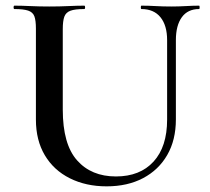

<svg xmlns="http://www.w3.org/2000/svg" viewBox="-20 -645 741 679"><path d="M571 -503Q571 -555 547.5 -584Q524 -613 480 -613Q478 -613 478 -619Q478 -625 480 -625Q505 -625 530.5 -623.5Q556 -622 586 -622Q612 -622 637.5 -623.5Q663 -625 684 -625Q686 -625 686 -619Q686 -613 684 -613Q644 -613 623 -584Q602 -555 602 -503V-223Q602 -150 571.5 -97Q541 -44 486 -15Q431 14 357 14Q284 14 227 -14.5Q170 -43 138.5 -96Q107 -149 107 -222V-544Q107 -573 101.5 -587.5Q96 -602 79.5 -607.5Q63 -613 31 -613Q28 -613 28 -619Q28 -625 31 -625Q56 -625 87.5 -623.5Q119 -622 154 -622Q191 -622 222 -623.5Q253 -625 278 -625Q281 -625 281 -619Q281 -613 278 -613Q245 -613 229 -607Q213 -601 207.5 -586Q202 -571 202 -542V-257Q202 -135 252.5 -78Q303 -21 390 -21Q475 -21 523 -73.5Q571 -126 571 -222Z"/></svg>

Font: Cormorant Garamond Light SemiBold
Style: Regular
Weight: 600
Version: Version 4.001